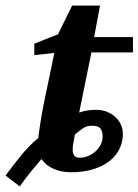

<svg xmlns="http://www.w3.org/2000/svg" viewBox="-84 -606 497 689"><path d="M284.2 -116.2Q284.2 -135.7 275.9 -145.3Q267.6 -154.8 248 -154.8Q237.8 -154.8 230.7 -153.1Q223.6 -151.4 217.3 -147.7Q210.9 -144 203.6 -138.2Q196.3 -132.3 185.1 -124Q183.6 -113.8 180.4 -99.4Q177.2 -85 176.8 -71.8Q176.3 -58.6 181.4 -49.3Q186.5 -40 202.1 -40Q216.8 -40 231.4 -45.9Q246.1 -51.8 257.8 -62Q269.5 -72.3 276.9 -86.2Q284.2 -100.1 284.2 -116.2ZM244.1 -418 200.2 -202.1Q215.8 -207.5 230.2 -209.7Q244.6 -211.9 262.2 -211.9Q280.8 -211.9 297.9 -205.6Q314.9 -199.2 328.1 -187.7Q341.3 -176.3 349.1 -160.4Q356.9 -144.5 356.9 -125Q356.9 -97.2 345 -72.3Q333 -47.4 309.6 -28.6Q286.1 -9.8 251 1.2Q215.8 12.2 169.9 12.2Q136.7 12.2 108.6 0Q80.6 -12.2 64.9 -35.2Q46.9 -14.6 28.3 8.1Q9.8 30.8 -13.2 63L-64 23.9Q-38.1 -11.2 -10.3 -45.9Q17.6 -80.6 53.2 -110.8Q63 -188 79.3 -264.2Q95.7 -340.3 110.8 -416L39.1 -408.2V-449.2L124 -482.9L174.8 -585.9H274.9L253.9 -473.1H393.1V-418Z"/></svg>

Font: Charis SIL Phon
Style: Bold Italic
Weight: 700
Italic angle: -11°
Foundry: SIL International
Version: Version 5.000